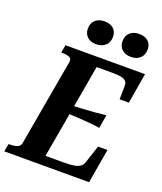

<svg xmlns="http://www.w3.org/2000/svg" viewBox="-186 -1025 952 1130"><g transform="rotate(20 289.5 -460.5)"><path d="M546 -215 509 0H-22L-13 -49H-4Q22 -49 41 -56Q60 -63 63 -84L158 -624Q162 -646 146 -653.5Q130 -661 103 -661H94L103 -710H601L569 -520H511L512 -602Q513 -622 503 -633Q493 -644 472 -648Q451 -652 417 -652H319L215 -58H332Q371 -58 395 -62.5Q419 -67 432.5 -77.5Q446 -88 452 -109L487 -215ZM250 -389Q292 -391 329 -393Q366 -395 401 -398Q436 -401 470 -405L456 -321Q423 -326 389 -329Q355 -332 318.5 -334Q282 -336 241 -338ZM269 -777Q235 -777 214 -796Q193 -815 193 -848Q193 -882 214.5 -901.5Q236 -921 272 -921Q307 -921 328 -902.5Q349 -884 349 -851Q349 -817 327 -797Q305 -777 269 -777ZM487 -777Q452 -777 431 -796Q410 -815 410 -848Q410 -882 431.5 -901.5Q453 -921 489 -921Q525 -921 545.5 -902.5Q566 -884 566 -851Q566 -817 544.5 -797Q523 -777 487 -777Z"/></g></svg>

Font: Roboto Serif 72pt SemiCondensed SemiBold
Style: Italic
Weight: 600
Width: 4
Italic angle: -10°
Designer: Greg Gazdowicz
Foundry: Commercial Type
Version: Version 1.008